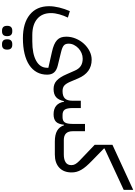

<svg xmlns="http://www.w3.org/2000/svg" viewBox="252 -1042 1297 1840"><g transform="rotate(90 900.0 -122.5)"><path d="M834 12Q810 12 790 5Q770 -2 753.5 -17Q737 -32 721.5 -56Q706 -80 691 -115L658 -190Q641 -230 613 -248.5Q585 -267 543 -267Q515 -267 489 -256Q463 -245 443 -226Q423 -207 411 -183Q399 -159 399 -133Q399 -118 402.5 -106.5Q406 -95 415.5 -86.5Q425 -78 441 -71.5Q457 -65 482 -59L609 -28Q654 -17 675 7.5Q696 32 696 74Q696 129 672.5 172Q649 215 604 245Q559 275 494 290.5Q429 306 347 306Q202 306 121 240Q40 174 40 56Q40 10 52.5 -41.5Q65 -93 87 -144L149 -125Q130 -86 118 -43.5Q106 -1 106 37Q106 122 161.5 169Q217 216 317 216H377Q497 216 563.5 178.5Q630 141 630 74V62L479 28Q438 19 410 7Q382 -5 364.5 -21.5Q347 -38 339.5 -59.5Q332 -81 332 -110Q332 -157 350.5 -201Q369 -245 399.5 -278.5Q430 -312 470 -332.5Q510 -353 553 -353Q677 -353 732 -223L766 -143Q783 -105 802 -89.5Q821 -74 854 -74Q901 -74 923.5 -96Q946 -118 946 -171V-249H1016V-171Q1016 -117 1031 -95.5Q1046 -74 1081 -74H1104Q1139 -74 1153.5 -95.5Q1168 -117 1168 -171V-289H1238V-171Q1238 -86 1323 -86H1358V-20L1338 0Q1272 0 1234 -21.5Q1196 -43 1181 -88H1176Q1170 -32 1146 -10Q1122 12 1076 12Q973 12 955 -88H950Q939 -36 911.5 -12Q884 12 834 12ZM401 506Q381 506 369 494.5Q357 483 357 457Q357 431 369 419.5Q381 408 401 408H412Q432 408 444 419.5Q456 431 456 457Q456 483 444 494.5Q432 506 412 506ZM272 506Q252 506 240 494.5Q228 483 228 457Q228 431 240 419.5Q252 408 272 408H283Q303 408 315 419.5Q327 431 327 457Q327 483 315 494.5Q303 506 283 506Z M1338 -66 1358 -86H1461Q1509 -86 1536 -103.5Q1563 -121 1563 -158Q1563 -178 1554 -195Q1545 -212 1522 -235L1368 -382V-552L1800 -751V-660L1403 -476V-471L1521 -356Q1552 -326 1573.5 -301Q1595 -276 1608 -253Q1621 -230 1627 -208Q1633 -186 1633 -161Q1633 -85 1587.5 -42.5Q1542 0 1461 0H1338Z"/></g></svg>

Font: IBM Plex Sans Arabic
Style: Regular
Weight: 400
Designer: Mike Abbink, Paul van der Laan, Pieter van Rosmalen, Wael Morcos, Khajak Apelian
Foundry: Bold Monday
Version: Version 1.1